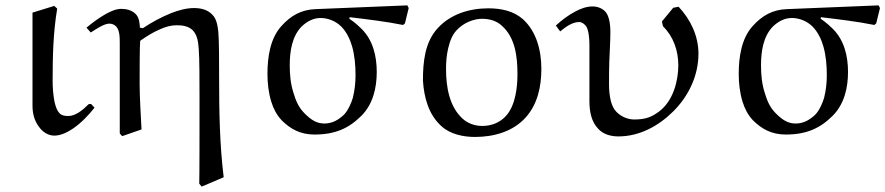

<svg xmlns="http://www.w3.org/2000/svg" viewBox="-20 -496 3297 715"><path d="M319 -109 310 -108C298 -96 287 -86 273 -77C261 -70 249 -64 235 -64C224 -64 211 -65 203 -73C191 -85 187 -101 183 -117C178 -143 176 -169 176 -195C176 -285 178 -375 193 -464L182 -474L101 -449V-102C101 -74 108 -46 125 -24C138 -5 159 9 182 9C208 9 232 -4 253 -18C283 -39 309 -66 332 -95Z M731 199 813 164C798 42 796 -81 796 -204C796 -262 796 -345 793 -378C790 -401 787 -426 770 -442C753 -460 728 -466 703 -466C674 -466 645 -458 617 -447C580 -432 545 -413 512 -391L501 -393C500 -412 498 -431 485 -444C471 -458 451 -463 432 -463C412 -463 393 -454 376 -445C349 -430 325 -412 302 -393L318 -375C340 -389 368 -408 387 -408C396 -408 405 -405 412 -398C426 -384 426 -356 426 -334V1L435 11L507 -14C504 -71 500 -138 500 -184C500 -237 500 -320 502 -344C526 -361 550 -376 576 -387C596 -396 616 -402 638 -402C659 -402 681 -399 697 -384C715 -366 718 -340 720 -315C723 -283 723 -188 723 -125C723 -20 723 161 722 188Z M1155 -462C1102 -460 1063 -438 1028 -399C986 -353 976 -283 976 -221C976 -186 980 -151 990 -118C998 -92 1010 -68 1029 -48C1061 -16 1098 5 1151 5C1228 5 1279 -18 1326 -65C1369 -108 1383 -169 1383 -228C1383 -287 1369 -346 1327 -388C1302 -413 1284 -424 1281 -426L1282 -432C1348 -424 1417 -416 1481 -403L1488 -409L1502 -466L1497 -476ZM1174 -429C1202 -429 1231 -417 1251 -397C1270 -378 1284 -349 1291 -324C1301 -289 1304 -252 1304 -216C1304 -188 1301 -160 1294 -132C1289 -114 1276 -84 1261 -69C1242 -51 1219 -36 1188 -36C1158 -36 1137 -51 1114 -74C1090 -98 1081 -124 1073 -150C1062 -184 1059 -218 1059 -253C1059 -304 1067 -360 1103 -397C1123 -416 1146 -429 1174 -429Z M1649 -316C1655 -341 1663 -365 1681 -384C1707 -412 1745 -426 1775 -426C1802 -426 1829 -419 1849 -400C1899 -356 1907 -284 1907 -220C1907 -193 1905 -166 1899 -139C1893 -112 1883 -85 1864 -64C1841 -39 1810 -27 1776 -27C1749 -27 1723 -36 1704 -53C1653 -98 1641 -173 1641 -239C1641 -265 1643 -291 1649 -316ZM1749 14C1819 14 1891 -6 1938 -59C1982 -108 1996 -174 1996 -239C1996 -306 1979 -377 1928 -424C1892 -456 1845 -465 1798 -465C1728 -465 1657 -443 1610 -391C1562 -339 1555 -265 1555 -196C1559 -133 1576 -69 1624 -26C1657 4 1705 14 1749 14Z M2449 -398C2488 -360 2506 -307 2506 -253C2506 -199 2489 -120 2432 -79C2407 -61 2385 -51 2342 -51C2317 -51 2293 -62 2276 -79C2265 -90 2259 -104 2255 -119C2250 -139 2248 -160 2248 -181C2248 -209 2248 -240 2249 -266C2250 -302 2253 -339 2253 -376C2253 -392 2252 -408 2248 -424C2245 -435 2241 -446 2233 -454C2221 -466 2204 -472 2187 -472C2164 -472 2143 -464 2124 -454C2097 -440 2073 -422 2050 -401L2066 -379C2087 -396 2111 -414 2137 -414C2147 -414 2157 -406 2163 -398C2172 -384 2175 -353 2175 -330V-119C2175 -81 2182 -42 2209 -15C2228 5 2256 12 2283 12C2362 12 2433 -27 2488 -82C2545 -139 2581 -215 2581 -296C2581 -362 2552 -423 2507 -471L2487 -467L2445 -416Z M2910 -462C2857 -460 2818 -438 2783 -399C2741 -353 2731 -283 2731 -221C2731 -186 2735 -151 2745 -118C2753 -92 2765 -68 2784 -48C2816 -16 2853 5 2906 5C2983 5 3034 -18 3081 -65C3124 -108 3138 -169 3138 -228C3138 -287 3124 -346 3082 -388C3057 -413 3039 -424 3036 -426L3037 -432C3103 -424 3172 -416 3236 -403L3243 -409L3257 -466L3252 -476ZM2929 -429C2957 -429 2986 -417 3006 -397C3025 -378 3039 -349 3046 -324C3056 -289 3059 -252 3059 -216C3059 -188 3056 -160 3049 -132C3044 -114 3031 -84 3016 -69C2997 -51 2974 -36 2943 -36C2913 -36 2892 -51 2869 -74C2845 -98 2836 -124 2828 -150C2817 -184 2814 -218 2814 -253C2814 -304 2822 -360 2858 -397C2878 -416 2901 -429 2929 -429Z"/></svg>

Font: Neo Euler
Style: Euler
Weight: 500
Designer: Hermann Zapf
Version: Version 000.002